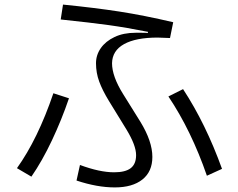

<svg xmlns="http://www.w3.org/2000/svg" viewBox="-20 -795 1040 838"><path d="M314 -7 329 -75Q415 -43 478 -43Q527 -43 550.5 -61Q574 -79 574 -118Q574 -160 533 -228L455 -355Q427 -401 413 -439Q399 -477 399 -519Q399 -555 420 -585Q441 -615 480 -633.5Q519 -652 572 -652H599Q617 -652 625 -651L626 -656Q530 -675 454 -685.5Q378 -696 245 -710L255 -775Q395 -761 501.5 -744.5Q608 -728 736 -698L722 -629Q684 -631 668 -631Q573 -631 521.5 -602.5Q470 -574 469 -519Q469 -462 517 -385L593 -263Q645 -178 645 -110Q645 -46 601.5 -11.5Q558 23 481 23Q404 23 314 -7ZM883 -28Q815 -225 715 -374L779 -406Q878 -255 949 -58ZM54 -61Q145 -188 213 -388L281 -366Q249 -272 206.5 -182Q164 -92 117 -24Z"/></svg>

Font: IBM Plex Sans SC
Style: Regular
Weight: 400
Designer: Mike Abbink; Paul van der Laan; Pieter van Rosmalen; Eunyou Noh; Wujin Sim; Chorong Kim; Dohee Lee; Yejin We; Jinhee Kim
Foundry: Sandoll Inc.
Version: Version 1.000